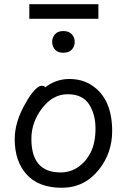

<svg xmlns="http://www.w3.org/2000/svg" viewBox="-20 -867 610 911"><path d="M267.1 -48.8Q314 -48.8 351.1 -74.5Q388.2 -100.1 410.6 -144.5Q433.1 -189 433.1 -257.8Q433.1 -325.7 402.1 -372.8Q371.1 -419.9 301 -419.9Q231 -419.9 179.9 -353.5Q128.9 -287.1 128.9 -208Q128.9 -48.8 267.1 -48.8ZM272.9 23.9Q164.1 23.9 106.9 -38.6Q49.8 -101.1 49.8 -207Q49.8 -289.1 101.1 -377Q121.1 -414.1 142.1 -437Q163.1 -460 176.8 -460Q189.9 -460 194.8 -453.1Q246.6 -492.2 308.8 -492.2Q371.1 -492.2 416 -461.9Q512.2 -398.9 512.2 -245.1Q512.2 -141.1 449.2 -62Q380.9 23.9 272.9 23.9ZM446.8 -847.2V-777.8H119.1V-847.2ZM280.8 -719.7Q306.6 -719.7 320.6 -704.6Q334.5 -689.5 334.5 -668Q334.5 -646.5 320.6 -631.6Q306.6 -616.7 280.8 -616.7Q254.4 -616.7 241 -631.6Q227.5 -646.5 227.5 -668Q227.5 -689.5 241 -704.6Q254.4 -719.7 280.8 -719.7Z"/></svg>

Font: LXGW WenKai Screen R
Style: Regular
Weight: 400
Designer: Fontworks Inc.
Version: Version 1.235;May 31, 2022